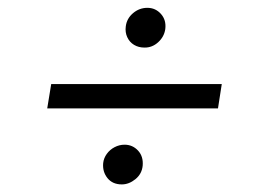

<svg xmlns="http://www.w3.org/2000/svg" viewBox="-20 -534 694 498"><path d="M555.2 -315.9 545.4 -252.9H102.5L112.8 -315.9ZM295.9 -55.7Q272 -55.7 258.8 -72Q245.6 -88.4 247.6 -110.8Q249 -124 257.1 -135Q265.1 -146 277.3 -152.3Q289.6 -158.7 303.2 -158.7Q323.7 -158.7 337.9 -143.6Q352.1 -128.4 350.1 -104.5Q348.1 -83 331.3 -69.3Q314.5 -55.7 295.9 -55.7ZM354.5 -410.6Q339.4 -410.6 327.6 -417.7Q315.9 -424.8 310.1 -437.5Q304.2 -450.2 306.2 -465.3Q308.6 -485.8 325 -499.8Q341.3 -513.7 362.3 -513.7Q383.3 -513.7 397.5 -497.8Q411.6 -481.9 408.7 -458.5Q405.8 -438.5 390.1 -424.3Q374.5 -410.2 354.5 -410.6Z"/></svg>

Font: Inter Light
Style: Italic
Weight: 300
Italic angle: -9.3988°
Designer: Rasmus Andersson
Foundry: rsms
Version: Version 4.001;git-66647c0bb